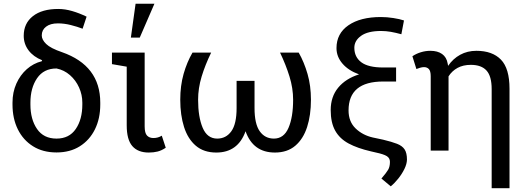

<svg xmlns="http://www.w3.org/2000/svg" viewBox="-20 -812 2835 1035"><path d="M284.7 9.8Q211.4 9.8 158.2 -23.4Q105 -56.6 76.2 -114.7Q47.4 -172.9 47.4 -248.5V-258.8Q47.4 -314.5 68.1 -361.1Q88.9 -407.7 124.5 -439.2Q160.2 -470.7 205.1 -481.9L207 -487.3Q160.2 -505.9 134 -540.5Q107.9 -575.2 107.9 -619.1Q107.9 -686 157.2 -724.9Q206.5 -763.7 293.9 -763.7Q330.6 -763.7 369.1 -752.4Q407.7 -741.2 446.8 -722.2L425.3 -657.2Q397.5 -668 361.8 -677Q326.2 -686 292 -686Q251.5 -686 228.3 -668.2Q205.1 -650.4 205.1 -621.1Q205.1 -598.1 228.8 -575Q252.4 -551.8 314 -530.8Q520.5 -458.5 520.5 -258.8V-248.5Q520.5 -172.9 491.7 -114.7Q462.9 -56.6 410.2 -23.4Q357.4 9.8 284.7 9.8ZM284.7 -64.9Q353 -64.9 388.4 -116.7Q423.8 -168.5 423.8 -248.5V-258.8Q423.8 -301.3 406.2 -340.3Q388.7 -379.4 357.2 -407Q325.7 -434.6 284.7 -442.9Q215.8 -442.9 179.9 -390.4Q144 -337.9 144 -258.8V-248.5Q144 -168.5 179.7 -116.7Q215.3 -64.9 284.7 -64.9Z M781.7 10.3Q723.6 10.3 693.4 -24.4Q663.1 -59.1 663.1 -136.2V-452.6L583.5 -466.3V-528.3H759.8V-130.9Q759.8 -94.7 772.5 -81.3Q785.2 -67.9 807.1 -67.9Q832 -67.9 852.1 -80.6L873.5 -15.6Q851.1 -0.5 829.6 4.9Q808.1 10.3 781.7 10.3ZM685.5 -609.4 710.9 -792H812.5L733.4 -609.4Z M1146 10.3Q1078.6 10.3 1035.6 -26.4Q992.7 -63 972.2 -127.2Q951.7 -191.4 951.7 -274.4Q951.7 -350.1 969.7 -413.6Q987.8 -477.1 1017.6 -528.3H1118.2Q1085.9 -461.9 1066.9 -399.2Q1047.9 -336.4 1047.9 -274.4Q1047.9 -181.6 1072.5 -123.3Q1097.2 -64.9 1150.9 -64.9Q1198.7 -64.9 1227.1 -104.5Q1255.4 -144 1255.4 -229.5V-376H1352.1V-229.5Q1352.1 -144 1380.1 -104.5Q1408.2 -64.9 1456.5 -64.9Q1510.3 -64.9 1535.2 -122.8Q1560.1 -180.7 1560.1 -274.4Q1560.1 -336.4 1540.5 -399.7Q1521 -462.9 1489.7 -528.3H1590.3Q1619.6 -476.6 1637.9 -413.1Q1656.2 -349.6 1656.2 -274.4Q1656.2 -191.4 1635.5 -127.2Q1614.7 -63 1571.8 -26.4Q1528.8 10.3 1461.9 10.3Q1344.2 10.3 1303.7 -104.5Q1262.7 10.3 1146 10.3Z M2086.4 192.4 2036.1 150.4Q2063 119.1 2072.5 102.8Q2082 86.4 2082 60.5Q2082 40 2064.9 29.5Q2047.9 19 2006.8 10.3L1979.5 3.9Q1907.2 -12.7 1859.1 -38.6Q1811 -64.5 1786.9 -107.7Q1762.7 -150.9 1762.7 -218.8Q1762.7 -290.5 1803 -339.4Q1843.3 -388.2 1915.5 -411.1Q1858.4 -431.6 1826.2 -469Q1793.9 -506.3 1793.9 -552.7Q1793.9 -631.3 1858.4 -675.8Q1922.9 -720.2 2033.2 -720.2Q2065.9 -720.2 2100.3 -714.8Q2134.8 -709.5 2157.7 -701.7L2143.6 -627.4Q2113.3 -635.7 2086.9 -640.4Q2060.5 -645 2034.2 -645Q1962.9 -645 1926.5 -618.9Q1890.1 -592.8 1890.1 -554.7Q1890.1 -504.4 1927.7 -476.3Q1965.3 -448.2 2045.4 -448.2H2115.2V-372.6H2045.4Q1858.9 -372.6 1858.9 -216.8Q1858.9 -156.7 1896.5 -120.1Q1934.1 -83.5 1989.7 -70.8L2044.9 -59.1Q2091.8 -47.9 2120.1 -36.9Q2148.4 -25.9 2161.1 -6.6Q2173.8 12.7 2173.8 48.3Q2173.3 71.8 2160.2 98.6Q2147 125.5 2127.2 150.4Q2107.4 175.3 2086.4 192.4Z M2630.4 202.6V-331.5Q2630.4 -401.4 2602.5 -431.9Q2574.7 -462.4 2518.1 -462.4Q2476.6 -462.4 2446.5 -446Q2416.5 -429.7 2397.9 -400.4V0H2301.8V-400.9Q2301.8 -428.7 2292 -439.5Q2282.2 -450.2 2265.6 -450.2Q2255.9 -450.2 2243.4 -446.5Q2231 -442.9 2224.6 -439.9L2203.1 -508.8Q2223.1 -522.5 2248.5 -530.3Q2273.9 -538.1 2299.8 -538.1Q2338.9 -538.1 2363 -521Q2387.2 -503.9 2393.1 -470.2Q2394 -466.8 2394.5 -463.1Q2395 -459.5 2395.5 -457Q2421.9 -495.6 2460.7 -516.8Q2499.5 -538.1 2547.9 -538.1Q2634.3 -538.1 2680.4 -490.5Q2726.6 -442.9 2726.6 -333.5V202.6Z"/></svg>

Font: Roboto Slab
Style: Regular
Weight: 400
Designer: Google
Version: Version 2.000; ttfautohint (v1.8.1.43-b0c9)